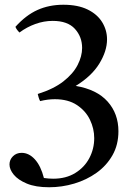

<svg xmlns="http://www.w3.org/2000/svg" viewBox="-20 -650 563 809"><path d="M139 -254Q206 -275 247 -307Q288 -339 307 -376Q326 -413 326 -448Q326 -495 295.5 -528.5Q265 -562 202 -562Q165 -562 129 -549Q93 -536 62 -513Q49 -526 45 -537Q89 -586 138 -608Q187 -630 247 -630Q308 -630 349 -610Q390 -590 410.5 -556.5Q431 -523 431 -484Q431 -435 398.5 -382Q366 -329 299 -288Q388 -273 433.5 -222Q479 -171 479 -97Q479 -40 454 4Q429 48 387 78Q345 108 293 123.5Q241 139 187 139Q130 139 93 123.5Q56 108 38 86Q20 64 20 43Q20 23 34.5 8.5Q49 -6 71 -6Q102 -6 127 21.5Q152 49 165 100Q186 103 204 103Q258 103 297 79Q336 55 356.5 16Q377 -23 377 -68Q377 -108 359 -145.5Q341 -183 304 -207.5Q267 -232 211 -232Q181 -232 149 -224Q145 -232 143 -239Q141 -246 139 -254Z"/></svg>

Font: Castoro
Style: Regular
Weight: 400
Designer: John Hudson
Foundry: Tiro Typeworks Ltd.
Version: Version 2.04